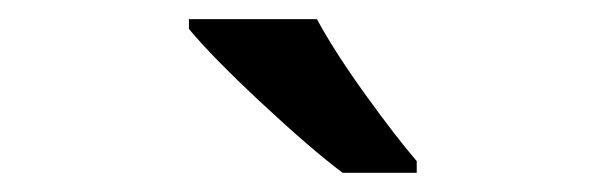

<svg xmlns="http://www.w3.org/2000/svg" viewBox="-20 -786 632 200"><path d="M336.9 -606Q303.2 -631.3 251.7 -679.4Q200.2 -727.5 176.8 -755.9V-766.1H310.1Q328.6 -731.9 360.6 -687.5Q392.6 -643.1 414.1 -618.2V-606Z"/></svg>

Font: TypoPRO Open Sans
Style: Regular
Weight: 600
Foundry: Ascender Corporation
Version: Version 1.10